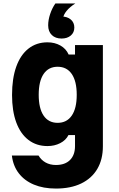

<svg xmlns="http://www.w3.org/2000/svg" viewBox="-20 -877 690 1116"><path d="M578 -27Q578 50 545.5 105Q513 160 452 189.5Q391 219 305 219Q232 219 177 196Q122 173 89 130Q56 87 49 27H204Q219 53 245 67.5Q271 82 305 82Q358 82 387 53Q416 24 416 -28V-92H378Q363 -62 330 -45Q297 -28 256 -28Q192 -28 145.5 -63.5Q99 -99 74.5 -165.5Q50 -232 50 -325Q50 -421 74.5 -489.5Q99 -558 145.5 -594.5Q192 -631 256 -631Q298 -631 331 -612.5Q364 -594 379 -560H416V-615H578ZM205 -326Q205 -247 233.5 -205Q262 -163 315 -163Q368 -163 397 -205Q426 -247 426 -326Q426 -405 397 -447Q368 -489 315 -489Q262 -489 233.5 -447Q205 -405 205 -326ZM338 -781Q371 -781 391.5 -763.5Q412 -746 412 -717Q412 -688 391.5 -670.5Q371 -653 338 -653Q305 -653 284.5 -671Q264 -689 264 -717Q264 -746 284.5 -763.5Q305 -781 338 -781ZM418 -857Q386 -837 367 -813.5Q348 -790 347 -771L338 -653Q302 -653 281 -673.5Q260 -694 260 -730Q260 -761 271.5 -795.5Q283 -830 302 -857Z"/></svg>

Font: Martian Mono SemiCondensed
Style: Bold
Weight: 700
Width: 4
Designer: Roman Shamin
Foundry: Evil Martians
Version: Version 1.000